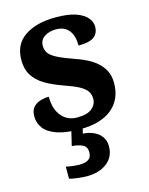

<svg xmlns="http://www.w3.org/2000/svg" viewBox="-118 -622 724 936"><g transform="rotate(-15 244.0 -154.0)"><path d="M231 10Q159 10 114.5 -5.5Q70 -21 50 -47.5Q30 -74 30 -107Q30 -140 46 -156Q62 -172 84 -177.5Q106 -183 123 -183Q123 -121 152.5 -85Q182 -49 231 -49Q283 -49 306.5 -69Q330 -89 330 -117Q330 -139 319 -155.5Q308 -172 281 -186.5Q254 -201 207 -217Q153 -236 116 -258.5Q79 -281 59.5 -312.5Q40 -344 40 -389Q40 -469 99 -508.5Q158 -548 255 -548Q318 -548 356.5 -534.5Q395 -521 412.5 -499.5Q430 -478 430 -455Q430 -421 406.5 -403.5Q383 -386 328 -386Q328 -436 306 -463.5Q284 -491 240 -491Q208 -491 183.5 -475.5Q159 -460 159 -429Q159 -408 170.5 -392Q182 -376 212 -361Q242 -346 296 -327Q341 -312 375 -290.5Q409 -269 428.5 -238.5Q448 -208 448 -166Q448 -83 391.5 -36.5Q335 10 231 10ZM202 240Q186 240 159.5 237Q133 234 115 229V168Q133 172 151.5 174Q170 176 183 176Q212 176 228 165.5Q244 155 244 130Q244 101 222.5 91Q201 81 169 78.8L190 -9H247L237 34Q270 36 294 48Q318 60 331 79.5Q344 99 344 126Q344 179 305 209.5Q266 240 202 240Z"/></g></svg>

Font: Noto Serif Tamil
Style: Italic
Weight: 400
Italic angle: -12°
Designer: Indian Type Foundry, Tom Grace, and the Monotype Design Team
Foundry: Monotype Imaging Inc.
Version: Version 2.003